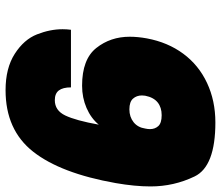

<svg xmlns="http://www.w3.org/2000/svg" viewBox="-72 -715 794 690"><g transform="rotate(90 325.0 -370.0)"><path d="M294 -228Q294 -199 305 -184.5Q316 -170 340 -170Q377 -170 395 -207.5Q413 -245 428 -328Q405 -300 368 -284Q331 -268 288 -268Q193 -268 152.5 -319Q112 -370 112 -439Q112 -468 118 -501Q132 -576 173 -631.5Q214 -687 278 -717Q342 -747 420 -747Q578 -747 614 -672.5Q650 -598 650 -514Q650 -458 638 -389Q603 -191 525 -92Q447 7 304 7Q225 7 173.5 -26Q122 -59 103.5 -106Q85 -153 85 -198Q85 -213 87 -228ZM373 -438Q400 -438 419 -453Q438 -468 442 -495Q444 -504 444 -512Q444 -530 433 -542Q422 -554 394 -554Q366 -554 348 -539.5Q330 -525 324 -495Q323 -489 323 -483Q323 -464 334.5 -451Q346 -438 373 -438Z"/></g></svg>

Font: Fz Poppins Black
Style: Italic
Weight: 900
Italic angle: -10°
Designer: Ninad Kale (Devanagari), Jonny Pinhorn (Latin)
Foundry: Indian Type Foundry
Version: Vit hóa bi Vntype.Com & FontZin.Com